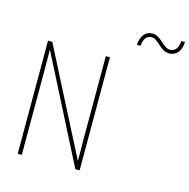

<svg xmlns="http://www.w3.org/2000/svg" viewBox="-129 -1047 1152 1171"><g transform="rotate(15 447.5 -461.0)"><path d="M616 -830H639C643 -880 666 -898 690 -898C737 -898 760 -830 819 -830C860 -830 893 -860 895 -922H872C869 -874 847 -853 819 -853C772 -853 749 -921 691 -921C651 -921 621 -894 616 -830ZM477 0V-714H451V-190C451 -156 452 -103 452 -56H450L113 -714H86V0H112V-534C112 -589 112 -625 111 -661H113L450 0Z"/></g></svg>

Font: Noto Sans Thai Looped Condensed Thin
Style: Regular
Weight: 100
Width: 3
Designer: Sasikarn Vongin, Ben Mitchell
Foundry: The Fontpad Ltd
Version: Version 1.001